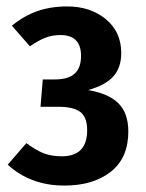

<svg xmlns="http://www.w3.org/2000/svg" viewBox="-20 -563 453 597"><path d="M357 -398Q357 -353 332.5 -325.5Q308 -298 254 -283Q318 -272 348.5 -241.5Q379 -211 379 -154Q379 -72 324.5 -29Q270 14 180 14Q75 14 4 -51L62 -118Q93 -95 117 -86Q141 -77 172 -77Q251 -77 251 -158Q251 -199 229.5 -215Q208 -231 161 -231H106L113 -316H151Q192 -316 212 -334Q232 -352 232 -389Q232 -454 168 -454Q142 -454 120.5 -445.5Q99 -437 73 -419L17 -483Q53 -513 95 -528Q137 -543 189 -543Q261 -543 309 -503.5Q357 -464 357 -398Z"/></svg>

Font: Fira Sans Extra Condensed Medium
Style: Regular
Weight: 500
Width: 1
Designer: Carrois Corporate & Edenspiekermann AG
Foundry: Carrois Corporate GbR & Edenspiekermann AG
Version: Version 4.203